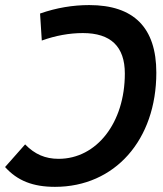

<svg xmlns="http://www.w3.org/2000/svg" viewBox="-35 -723 641 753"><path d="M314.9 -703.1C251 -703.1 186 -692.4 122.1 -669.9L128.9 -564C183.1 -583.5 237.3 -593.3 290 -593.3C399.4 -593.3 454.6 -540.5 454.6 -434.6C454.6 -241.7 344.2 -100.1 194.8 -100.1C142.6 -100.1 101.6 -117.7 63.5 -156.7L-15.1 -67.9C33.2 -14.2 94.2 9.8 180.7 9.8C415.5 9.8 578.1 -174.3 578.1 -438C578.1 -614.7 489.7 -703.1 314.9 -703.1Z"/></svg>

Font: Cascadia Code SemiBold
Style: Italic
Weight: 600
Italic angle: -10°
Monospace: yes
Designer: Aaron Bell
Foundry: Saja Typeworks
Version: Version 2404.023